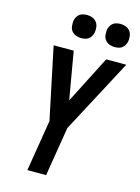

<svg xmlns="http://www.w3.org/2000/svg" viewBox="-139 -1031 810 1108"><g transform="rotate(15 266.0 -477.0)"><path d="M138 0 188 -306 98 -735H218L267 -451L412 -735H532L298 -294L250 0ZM440 -816Q424 -816 408.5 -822Q393 -828 383.5 -840Q374 -852 372 -868.5Q370 -885 372 -902Q374 -913 380 -924Q386 -935 395.5 -942Q405 -949 417 -951.5Q429 -954 440 -954Q457 -954 472 -948Q487 -942 496.5 -930Q506 -918 508.5 -901.5Q511 -885 508 -868Q506 -857 500 -846Q494 -835 484.5 -828Q475 -821 463.5 -818.5Q452 -816 440 -816ZM240 -816Q224 -816 208.5 -822Q193 -828 183.5 -840Q174 -852 172 -868.5Q170 -885 172 -902Q174 -913 180 -924Q186 -935 195.5 -942Q205 -949 217 -951.5Q229 -954 240 -954Q257 -954 272 -948Q287 -942 296.5 -930Q306 -918 308.5 -901.5Q311 -885 308 -868Q306 -857 300 -846Q294 -835 284.5 -828Q275 -821 263.5 -818.5Q252 -816 240 -816Z"/></g></svg>

Font: Iosevka Custom
Style: Bold Italic
Weight: 700
Italic angle: -9°
Designer: Belleve Invis
Foundry: Belleve Invis
Version: Version 30.3.1; ttfautohint (v1.8.3)